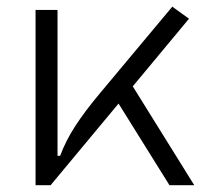

<svg xmlns="http://www.w3.org/2000/svg" viewBox="-20 -547 626 567"><path d="M85 0V-517.6H149.9V-86.9H157.7Q173.8 -130.9 202.6 -175.3Q231.4 -219.7 275.9 -272.5L488.8 -527.3L538.1 -491.7L372.1 -292L553.7 0H480.5L330.1 -241.2L129.4 0Z"/></svg>

Font: CaskaydiaMono NF Light
Style: Regular
Weight: 300
Designer: Aaron Bell
Foundry: Saja Typeworks
Version: Version 2111.001; ttfautohint (v1.8.4);Nerd Fonts 3.1.1